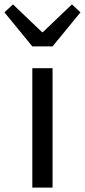

<svg xmlns="http://www.w3.org/2000/svg" viewBox="-55 -853 386 873"><path d="M92 -642 -35 -797 4 -833 136 -707H140L272 -833L311 -797L184 -642ZM92 0V-543H184V0Z"/></svg>

Font: Chocolate Classical Sans
Style: Regular
Weight: 400
Designer: 田海東、宇文滿月
Foundry: Moonlit Owen
Version: Version 1.001